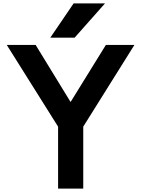

<svg xmlns="http://www.w3.org/2000/svg" viewBox="-20 -1064 834 1137"><path d="M324 53H473V-314L776 -798H607L398 -460L191 -798H20L324 -314ZM278 -841H422L602 -1044H416Z"/></svg>

Font: LINE Seed JP App_OTF Bold
Style: Regular
Weight: 700
Designer: LINE & Fontrix & Fontworks
Version: Version 1.009